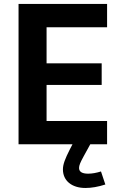

<svg xmlns="http://www.w3.org/2000/svg" viewBox="-20 -729 582 970"><path d="M215.3 -117.7V-299.8H493.7V-409.2H215.3V-591.3H521V-709H73.7V0H346.2L332.5 26.4C308.6 73.7 297.9 101.1 297.9 127C297.9 184.1 342.8 220.7 411.6 220.7C442.4 220.7 476.1 214.8 512.2 203.1L490.2 137.2C466.8 144.5 445.3 148.4 425.3 148.4C394.5 148.4 379.4 138.7 379.4 119.6C379.4 106.4 385.7 91.8 401.9 62L436 0H521V-117.7Z"/></svg>

Font: Estedad Bold
Style: Regular
Weight: 700
Designer: Amin Abedi
Version: Version 7.3